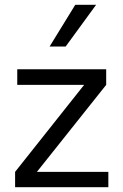

<svg xmlns="http://www.w3.org/2000/svg" viewBox="-20 -781 514 801"><path d="M432 0H43V-64L331 -427H52V-492H423V-427L134 -64H432ZM381 -761 254 -587H187L294 -761Z"/></svg>

Font: Wix Madefor Text
Style: Regular
Weight: 400
Designer: Dalton Maag Ltd
Foundry: Dalton Maag Ltd
Version: Version 3.100